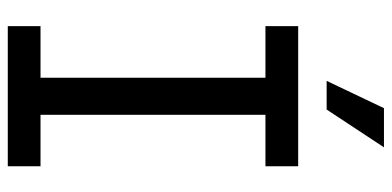

<svg xmlns="http://www.w3.org/2000/svg" viewBox="-270 -712 982 481"><g transform="rotate(90 220.5 -471.0)"><path d="M44.9 0V-82H174.3V-645.5H44.9V-727.5H396V-645.5H267.1V-82H396V0ZM182.1 -798.8 250.5 -942.4H348.6L253.9 -798.8Z"/></g></svg>

Font: Inter Variable LoSnoCo
Style: Regular
Weight: 400
Designer: Rasmus Andersson
Foundry: rsms
Version: Version 4.000;git-a52131595; featfreeze: case,dlig,ss01,ss02